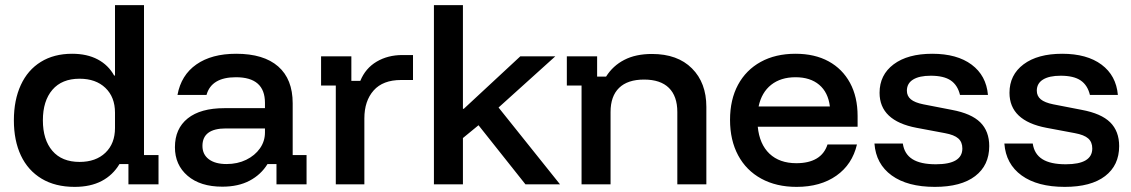

<svg xmlns="http://www.w3.org/2000/svg" viewBox="-20 -720 4419 750"><path d="M271.7 10Q195.8 10 142.5 -22.1Q89.2 -54.2 61.7 -112.5Q34.2 -170.8 34.2 -250Q34.2 -329.2 61.3 -387.9Q88.3 -446.7 139.6 -478.3Q190.8 -510 261.7 -510Q320 -510 361.7 -487.9Q403.3 -465.8 425.8 -425H429.2V-700H542.5V-114.2H599.2V0H481.7V-79.2H446.7Q420.8 -35.8 377.1 -12.9Q333.3 10 271.7 10ZM290.8 -87.5Q354.2 -87.5 391.7 -123.3Q429.2 -159.2 429.2 -220V-280Q429.2 -340.8 391.7 -376.7Q354.2 -412.5 290.8 -412.5Q221.7 -412.5 184.6 -369.2Q147.5 -325.8 147.5 -250Q147.5 -174.2 184.6 -130.8Q221.7 -87.5 290.8 -87.5Z M848.3 9.2Q762.5 9.2 712.9 -33.3Q663.3 -75.8 663.3 -145Q663.3 -217.5 713.3 -257.5Q763.3 -297.5 856.7 -297.5H1015V-318.3Q1015 -418.3 901.7 -418.3Q805.8 -418.3 786.7 -349.2H673.3Q687.5 -426.7 747.1 -468.3Q806.7 -510 902.5 -510Q1010 -510 1066.7 -460.4Q1123.3 -410.8 1123.3 -316.7V-114.2H1177.5V0H1060V-79.2H1025Q999.2 -37.5 955 -14.2Q910.8 9.2 848.3 9.2ZM865 -79.2Q907.5 -79.2 941.7 -95.8Q975.8 -112.5 995.4 -140.4Q1015 -168.3 1015 -202.5V-218.3H862.5Q770.8 -218.3 770.8 -150Q770.8 -116.7 795.8 -97.9Q820.8 -79.2 865 -79.2Z M1291.7 0V-385.8H1234.2V-500H1352.5V-404.2H1387.5Q1407.5 -453.3 1451.3 -479.2Q1495 -505 1551.7 -505H1593.3V-407.5H1546.7Q1475.8 -407.5 1439.6 -366.7Q1403.3 -325.8 1403.3 -257.5V0Z M1675 0V-700H1788.3V-295H1791.7L2012.5 -500H2149.2L1927.5 -300L2167.5 0H2032.5L1849.2 -230.8L1788.3 -180.8V0Z M2251.7 0V-385.8H2194.2V-500H2312.5V-420.8H2347.5Q2374.2 -463.3 2418.8 -486.2Q2463.3 -509.2 2526.7 -509.2Q2626.7 -509.2 2682.9 -452.9Q2739.2 -396.7 2739.2 -302.5V0H2625.8V-282.5Q2625.8 -344.2 2592.9 -376.7Q2560 -409.2 2495.8 -409.2Q2431.7 -409.2 2398.3 -376.7Q2365 -344.2 2365 -282.5V0Z M3091.7 10Q3012.5 10 2953.8 -22.1Q2895 -54.2 2863.3 -113.3Q2831.7 -172.5 2831.7 -251.7Q2831.7 -330.8 2862.9 -388.8Q2894.2 -446.7 2951.7 -478.3Q3009.2 -510 3087.5 -510Q3162.5 -510 3216.7 -480.4Q3270.8 -450.8 3300.4 -396.2Q3330 -341.7 3330 -266.7V-225H2940Q2946.7 -156.7 2985.8 -119.6Q3025 -82.5 3090.8 -82.5Q3139.2 -82.5 3170 -100.8Q3200.8 -119.2 3212.5 -155.8H3327.5Q3309.2 -77.5 3247.1 -33.8Q3185 10 3091.7 10ZM2943.3 -304.2H3221.7Q3215 -359.2 3180 -388.8Q3145 -418.3 3087.5 -418.3Q3030 -418.3 2992.5 -388.8Q2955 -359.2 2943.3 -304.2Z M3631.7 10Q3525 10 3463.3 -34.6Q3401.7 -79.2 3395.8 -159.2H3506.7Q3512.5 -118.3 3544.2 -98.3Q3575.8 -78.3 3635.8 -78.3Q3739.2 -78.3 3739.2 -140Q3739.2 -165 3723.3 -179.2Q3707.5 -193.3 3670.8 -200L3560 -220.8Q3415.8 -248.3 3415.8 -357.5Q3415.8 -427.5 3470.8 -468.8Q3525.8 -510 3621.7 -510Q3718.3 -510 3775.4 -467.5Q3832.5 -425 3839.2 -349.2H3730Q3720.8 -387.5 3693.8 -405.8Q3666.7 -424.2 3615.8 -424.2Q3570.8 -424.2 3546.7 -409.2Q3522.5 -394.2 3522.5 -365.8Q3522.5 -345 3537.9 -332.1Q3553.3 -319.2 3586.7 -312.5L3698.3 -290.8Q3774.2 -276.7 3809.2 -242.1Q3844.2 -207.5 3844.2 -149.2Q3844.2 -74.2 3789.2 -32.1Q3734.2 10 3631.7 10Z M4139.2 10Q4032.5 10 3970.8 -34.6Q3909.2 -79.2 3903.3 -159.2H4014.2Q4020 -118.3 4051.7 -98.3Q4083.3 -78.3 4143.3 -78.3Q4246.7 -78.3 4246.7 -140Q4246.7 -165 4230.8 -179.2Q4215 -193.3 4178.3 -200L4067.5 -220.8Q3923.3 -248.3 3923.3 -357.5Q3923.3 -427.5 3978.3 -468.8Q4033.3 -510 4129.2 -510Q4225.8 -510 4282.9 -467.5Q4340 -425 4346.7 -349.2H4237.5Q4228.3 -387.5 4201.2 -405.8Q4174.2 -424.2 4123.3 -424.2Q4078.3 -424.2 4054.2 -409.2Q4030 -394.2 4030 -365.8Q4030 -345 4045.4 -332.1Q4060.8 -319.2 4094.2 -312.5L4205.8 -290.8Q4281.7 -276.7 4316.7 -242.1Q4351.7 -207.5 4351.7 -149.2Q4351.7 -74.2 4296.7 -32.1Q4241.7 10 4139.2 10Z"/></svg>

Font: Funnel Display Light Medium
Style: Regular
Weight: 500
Version: Version 1.000